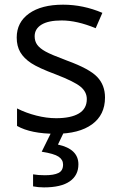

<svg xmlns="http://www.w3.org/2000/svg" viewBox="-20 -565 517 825"><path d="M431.2 -146Q431.2 -71.3 375.5 -30.8Q319.8 9.8 219.2 9.8Q112.8 9.8 53.2 -23.9V-99.1Q91.8 -79.6 136 -68.4Q180.2 -57.1 221.2 -57.1Q284.7 -57.1 318.8 -77.4Q353 -97.7 353 -139.2Q353 -170.4 325.9 -192.6Q298.8 -214.8 220.2 -245.1Q145.5 -272.9 114 -293.7Q82.5 -314.5 67.1 -340.8Q51.8 -367.2 51.8 -403.8Q51.8 -469.2 105 -507.1Q158.2 -544.9 251 -544.9Q337.4 -544.9 419.9 -509.8L391.1 -443.8Q310.5 -477.1 245.1 -477.1Q187.5 -477.1 158.2 -459Q128.9 -440.9 128.9 -409.2Q128.9 -387.7 139.9 -372.6Q150.9 -357.4 175.3 -343.8Q199.7 -330.1 269 -304.2Q364.3 -269.5 397.7 -234.4Q431.2 -199.2 431.2 -146ZM316.9 141.1Q316.9 188.5 279.5 214.4Q242.2 240.2 168.9 240.2Q144 240.2 122.1 235.8V184.1Q144 188 172.9 188Q211.4 188 231.2 178.2Q251 168.5 251 142.1Q251 121.1 231.7 108.2Q212.4 95.2 159.2 86.9L202.1 0H255.9L229 56.2Q316.9 75.2 316.9 141.1Z"/></svg>

Font: Open Sans ACDW
Style: acdw
Weight: 400
Foundry: Ascender Corporation
Version: Version 1.10